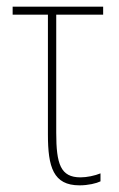

<svg xmlns="http://www.w3.org/2000/svg" viewBox="-20 -547 358 577"><path d="M219 10C245 10 270 4 282 -2V-26C265 -19 241 -14 222 -14C162 -14 149 -54 149 -148V-503H290V-527H18V-503H124V-143C124 -45 140 10 219 10Z"/></svg>

Font: Noto Sans Condensed Thin
Style: Regular
Weight: 100
Width: 3
Designer: Monotype Design Team
Foundry: Monotype Imaging Inc.
Version: Version 2.013